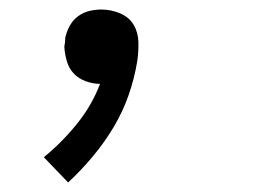

<svg xmlns="http://www.w3.org/2000/svg" viewBox="-20 -168 540 403"><path d="M123 215 72 162Q110 131 141.5 92Q173 53 190 8Q175 8 160 2.5Q145 -3 135 -13.5Q125 -24 120.5 -39Q116 -54 115 -70Q116 -75 116.5 -79.5Q117 -84 117 -89Q120 -102 126.5 -114Q133 -126 144 -134Q155 -142 167.5 -145Q180 -148 193 -148Q213 -148 232 -140Q251 -132 260.5 -116Q270 -100 270.5 -79.5Q271 -59 268 -39Q262 -3 250 31.5Q238 66 219 98Q200 130 175.5 159.5Q151 189 123 215Z"/></svg>

Font: Iosevka Term Curly
Style: Italic
Weight: 400
Italic angle: -9°
Designer: Belleve Invis
Foundry: Belleve Invis
Version: Version 32.3.0